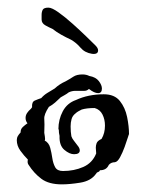

<svg xmlns="http://www.w3.org/2000/svg" viewBox="-20 -482 382 503"><path d="M142 1Q108 1 88.5 -13.5Q69 -28 55 -50Q51 -55 53 -64Q43 -74 33.5 -87Q24 -100 24 -115Q24 -121 27 -126Q30 -131 34 -135V-136Q34 -144 40 -149.5Q46 -155 52 -159Q47 -165 47 -173Q47 -180 51 -186Q55 -192 61 -197L64 -201Q63 -215 71 -218.5Q79 -222 88 -225Q95 -233 104 -238.5Q113 -244 123 -250Q136 -262 152 -269Q163 -275 172 -281Q181 -287 196 -287Q201 -287 205.5 -286Q210 -285 214 -283Q231 -280 239 -269.5Q247 -259 247 -250Q247 -238 237 -238Q227 -238 213 -249Q208 -244 201 -244H177Q173 -244 168.5 -243Q164 -242 160 -240Q155 -236 149.5 -233Q144 -230 139 -227Q132 -220 124.5 -213.5Q117 -207 108 -202Q95 -182 96 -170.5Q97 -159 96 -134Q96 -133 97.5 -124.5Q99 -116 97 -114Q108 -108 111.5 -95Q115 -82 117 -68Q119 -54 124.5 -44Q130 -34 145 -34Q174 -34 198 -44.5Q222 -55 232 -80Q232 -84 231.5 -87.5Q231 -91 231 -95Q231 -101 233 -106.5Q235 -112 242 -116L246 -118Q255 -133 255 -153Q255 -169 248.5 -182Q242 -195 228 -199Q207 -199 194 -195Q190 -193 185.5 -190.5Q181 -188 178 -185Q170 -179 167.5 -170Q165 -161 165 -151Q165 -144 165.5 -137Q166 -130 167 -125Q169 -119 173.5 -113.5Q178 -108 183 -101Q189 -94 189 -88Q189 -78 174 -78Q162 -78 148.5 -89.5Q135 -101 136 -126Q135 -130 134.5 -134Q134 -138 134 -143H133Q133 -169 144.5 -190.5Q156 -212 179 -220Q211 -235 252 -235Q280 -235 294 -217.5Q308 -200 313 -175.5Q318 -151 318 -130Q318 -132 315 -122Q312 -112 306.5 -97Q301 -82 294.5 -70Q288 -58 281 -57Q271 -57 265 -50Q259 -36 242 -36L240 -33Q239 -32 237.5 -31.5Q236 -31 234 -30L231 -26Q218 -8 190.5 -3.5Q163 1 142 1ZM221 -341Q202 -344 191 -357Q180 -370 166 -378Q153 -384 140.5 -391Q128 -398 118 -406Q109 -410 99 -415.5Q89 -421 89 -431V-443Q89 -451 92 -456.5Q95 -462 107 -462Q116 -462 133.5 -449.5Q151 -437 170.5 -419.5Q190 -402 206.5 -386Q223 -370 230 -363Q237 -356 237 -350Q237 -339 221 -341Z"/></svg>

Font: Are You Serious
Style: Regular
Weight: 400
Designer: Robert E. Leuschke
Foundry: Robert E. Leuschke
Version: Version 1.100